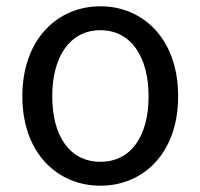

<svg xmlns="http://www.w3.org/2000/svg" viewBox="-20 -577 637 610"><path d="M299 13C435 13 546 -90 546 -271C546 -453 435 -557 299 -557C163 -557 51 -453 51 -271C51 -90 163 13 299 13ZM299 -63C202 -63 146 -144 146 -271C146 -397 202 -481 299 -481C396 -481 452 -397 452 -271C452 -144 396 -63 299 -63Z"/></svg>

Font: Noto Sans KR Regular
Style: Regular
Weight: 400
Designer: Ryoko NISHIZUKA  (kana & ideographs); Paul D. Hunt (Latin, Greek & Cyrillic); Wenlong ZHANG  (bopomofo); Sandoll Communi
Foundry: Adobe Systems Incorporated
Version: Version 1.004;PS 1.004;hotconv 1.0.82;makeotf.lib2.5.63406